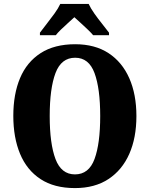

<svg xmlns="http://www.w3.org/2000/svg" viewBox="-20 -951 765 981"><path d="M363 10Q257 10 187 -36Q117 -82 82.5 -165Q48 -248 48 -359Q48 -470 82.5 -552Q117 -634 187.5 -679.5Q258 -725 364 -725Q465 -725 534.5 -679.5Q604 -634 640.5 -551.5Q677 -469 677 -358Q677 -247 640.5 -164.5Q604 -82 534 -36Q464 10 363 10ZM363 -60Q434 -60 463 -138.5Q492 -217 492 -358Q492 -499 463 -577.5Q434 -656 364 -656Q293 -656 263.5 -577.5Q234 -499 234 -358Q234 -217 263.5 -138.5Q293 -60 363 -60ZM184 -784Q198 -803 218.5 -829Q239 -855 258.5 -882Q278 -909 288 -931H433Q443 -909 462 -882Q481 -855 502 -829Q523 -803 537 -784V-771H456Q449 -780 431 -797.5Q413 -815 393 -833Q373 -851 360 -863Q346 -850 327 -833Q308 -816 291 -799.5Q274 -783 265 -771H184Z"/></svg>

Font: Noto Serif Hebrew Condensed Black
Style: Regular
Weight: 900
Width: 3
Designer: Monotype Design Team
Foundry: Monotype Imaging Inc.
Version: Version 2.004; ttfautohint (v1.8.4.7-5d5b)